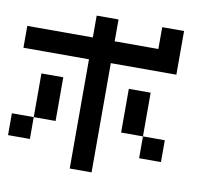

<svg xmlns="http://www.w3.org/2000/svg" viewBox="-92 -978 1183 1082"><g transform="rotate(10 500.0 -437.5)"><path d="M0 -125V-250H125V-125ZM0 -625V-750H375V-875H500V-750H750V-875H875V-625H500V0H375V-625ZM250 -250H125V-500H250ZM750 -250H625V-500H750ZM750 -125V-250H875V-125Z"/></g></svg>

Font: GalmuriMono7 Regular
Style: Regular
Weight: 400
Designer: Lee Minseo (quiple)
Version: Version 2.399;hotconv 1.1.1;makeotfexe 2.6.0 DEVELOPMENT